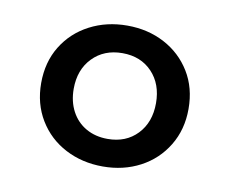

<svg xmlns="http://www.w3.org/2000/svg" viewBox="-51 -792 592 494"><g transform="rotate(10 244.5 -545.0)"><path d="M352 -545Q352 -595 322.5 -626Q293 -657 245 -657Q197 -657 167 -626Q137 -595 137 -545Q137 -512 150.5 -486.5Q164 -461 188.5 -447Q213 -433 245 -433Q293 -433 322.5 -464Q352 -495 352 -545ZM52 -545Q52 -600 77.5 -641.5Q103 -683 147 -706Q191 -729 245 -729Q299 -729 342.5 -706Q386 -683 411.5 -641.5Q437 -600 437 -545Q437 -491 411.5 -449Q386 -407 342.5 -384Q299 -361 245 -361Q191 -361 147 -384Q103 -407 77.5 -449Q52 -491 52 -545Z"/></g></svg>

Font: Roboto Serif 36pt Medium
Style: Regular
Weight: 500
Designer: Greg Gazdowicz
Foundry: Commercial Type
Version: Version 1.008